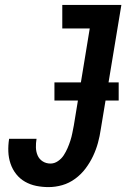

<svg xmlns="http://www.w3.org/2000/svg" viewBox="-20 -755 540 783"><path d="M178 8Q152 8 127.5 3Q103 -2 82 -14Q61 -26 46 -45Q31 -64 23 -87.5Q15 -111 14 -136.5Q13 -162 17 -188V-189H129Q126 -171 126.5 -153.5Q127 -136 133.5 -121Q140 -106 154 -97Q168 -88 186 -88Q202 -88 216.5 -98Q231 -108 240 -122Q249 -136 255.5 -151Q262 -166 267 -181.5Q272 -197 275 -212.5Q278 -228 281 -243L346 -639H234V-735H475L391 -228Q387 -200 379.5 -172.5Q372 -145 359.5 -118.5Q347 -92 329 -68Q311 -44 286.5 -26Q262 -8 234 0Q206 8 178 8ZM202 -345V-419H464V-345Z"/></svg>

Font: Iosevka
Style: Bold Italic
Weight: 700
Italic angle: -9°
Monospace: yes
Designer: Belleve Invis
Foundry: Belleve Invis
Version: Version 32.5.0; ttfautohint (v1.8.4)